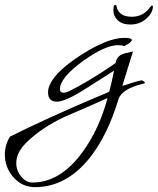

<svg xmlns="http://www.w3.org/2000/svg" viewBox="-153 -459 650 791"><path d="M-9 312Q-61 312 -97 272Q-133 231 -133 178Q-133 138 -112 104Q-49 72 52.5 25.5Q154 -21 297 -81Q301 -96 306 -117.5Q311 -139 317 -168L199 -93Q157 -66 127.5 -53Q98 -40 82 -40Q45 -40 45 -78Q45 -95 52 -109Q75 -164 180 -232Q290 -303 359 -303Q390 -303 390 -294Q390 -285 359 -269Q350 -273 333 -273Q280 -273 188 -207Q94 -138 94 -92Q94 -77 109 -77Q119 -77 131 -83Q166 -100 214 -128.5Q262 -157 323 -199Q327 -224 349 -235Q353 -237 364.5 -240Q376 -243 395 -247L375 -183Q365 -149 351 -105Q359 -107 367.5 -110Q376 -113 386 -116Q395 -119 405 -122Q415 -125 425 -127Q426 -127 427 -127.5Q428 -128 429 -128Q434 -128 439 -124Q444 -120 444 -118L441 -115Q349 -94 335 -50Q313 23 283.5 83.5Q254 144 217 191Q120 312 -9 312ZM-20 293Q95 293 186 169Q221 121 247 65Q273 9 290 -55Q245 -35 202 -16Q159 3 114 22Q16 68 -46 130Q-86 170 -86 213Q-86 244 -65.5 268.5Q-45 293 -20 293ZM384 -358Q350 -358 332 -375.5Q314 -393 314 -417Q314 -439 322 -439Q327 -439 328 -429Q331 -414 345.5 -402Q360 -390 391 -390Q412 -390 431 -399Q450 -408 465 -429Q471 -437 474.5 -436Q478 -435 477 -430Q475 -404 448.5 -381Q422 -358 384 -358Z"/></svg>

Font: Whisper
Style: Regular
Weight: 400
Designer: Robert E. Leuschke
Foundry: Robert E. Leuschke
Version: Version 1.010; ttfautohint (v1.8.4.7-5d5b)